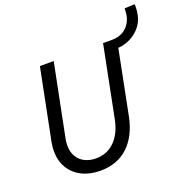

<svg xmlns="http://www.w3.org/2000/svg" viewBox="-151 -1021 1152 1173"><g transform="rotate(-20 424.5 -434.5)"><path d="M77.6 -201.7Q77.6 -229 83.5 -259.8L175.3 -719.7H265.1L171.4 -251Q166.5 -228.5 166.5 -206.5Q166.5 -164.6 184.3 -134Q202.1 -103.5 233.9 -87.9Q265.6 -72.3 306.2 -72.3Q377.9 -72.3 427 -120.8Q476.1 -169.4 493.7 -255.9L585.9 -719.7H644Q696.3 -719.7 731.9 -748.3Q767.6 -776.9 778.3 -828.1Q782.2 -847.2 782.2 -874L848.1 -877Q849.1 -872.1 849.1 -860.4Q849.1 -835.4 843.3 -807.1Q835 -767.1 808.6 -734.6Q782.2 -702.1 744.1 -682.9Q706.1 -663.6 663.6 -660.6L581.5 -247.1Q557.6 -125.5 486.8 -58.8Q416 7.8 305.2 7.8Q237.8 7.8 186 -18.1Q134.3 -43.9 106 -91.3Q77.6 -138.7 77.6 -201.7Z"/></g></svg>

Font: Reddit Sans Chocolate
Style: Italic
Weight: 400
Italic angle: -11.25°
Designer: Stephen Hutchings
Version: Version 1.013